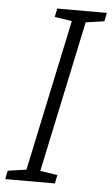

<svg xmlns="http://www.w3.org/2000/svg" viewBox="-58 -750 459 786"><g transform="rotate(5 171.5 -357.0)"><path d="M-6 0 1 -35 77 -46 209 -668 138 -679 145 -714H349L342 -679L266 -668L134 -46L205 -35L198 0Z"/></g></svg>

Font: Noto Sans UI Light
Style: Italic
Weight: 300
Italic angle: -12°
Designer: Monotype Design Team
Foundry: Monotype Imaging Inc.
Version: Version 1.901